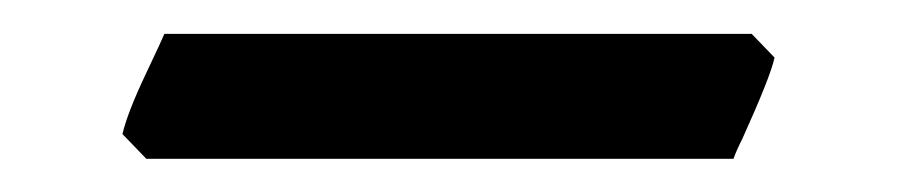

<svg xmlns="http://www.w3.org/2000/svg" viewBox="-20 -668 533 114"><path d="M66.9 -573.7 52.7 -588.4Q55.7 -601.1 66.2 -623.3Q76.7 -645.5 77.6 -647.9H426.3L439.9 -633.8Q437.5 -622.6 420.9 -585.9Q417 -578.1 415.5 -573.7Z"/></svg>

Font: David Libre Medium
Style: Regular
Weight: 500
Version: Version 1.000